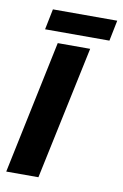

<svg xmlns="http://www.w3.org/2000/svg" viewBox="-97 -678 464 723"><g transform="rotate(10 135.5 -316.0)"><path d="M-21 0 86 -510H210L102 0ZM30 -553 46 -632H292L276 -553Z"/></g></svg>

Font: Saira Ultra Condensed Black
Style: Italic
Weight: 900
Width: 1
Italic angle: -12°
Designer: Hector Gatti with collaboration of the Omnibus-Type team
Foundry: Omnibus-Type
Version: Version 1.001; ttfautohint (v1.8)